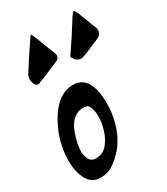

<svg xmlns="http://www.w3.org/2000/svg" viewBox="-247 -1079 1033 1187"><g transform="rotate(-30 269.5 -486.0)"><path d="M64 -688Q48 -688 40 -705.5Q32 -723 32 -742Q32 -760 43 -777Q103 -872 160 -955Q175 -977 178 -977Q180 -977 195.5 -939Q211 -901 217 -884Q227 -854 243 -818L242 -819Q252 -797 252 -787Q252 -764 230 -755L155 -724Q124 -709 84 -695Q69 -688 64 -688ZM375 -693Q342 -693 325 -726V-725Q322 -730 318 -734L322 -731Q321 -732 321 -735V-737H320Q395 -846 455 -944V-943Q473 -971 479 -971Q485 -971 494 -950L520 -885Q530 -852 546 -818Q551 -806 551 -794Q551 -763 520.5 -750Q490 -737 459 -724Q390 -693 375 -693ZM111 5Q62 5 35.5 -25.5Q9 -56 -1.5 -99.5Q-12 -143 -12 -182Q-12 -260 14 -343Q32 -397 64 -451Q140 -578 246 -578Q325 -578 354 -498Q372 -448 372 -375Q372 -307 352.5 -237Q333 -167 293 -110Q260 -65 213 -30Q166 5 111 5ZM144 -113Q194 -113 225 -150Q256 -187 271 -237.5Q286 -288 286 -330Q286 -364 279 -384L280 -383Q276 -400 266.5 -412Q257 -424 231 -424Q149 -424 111 -322Q84 -248 84 -193Q84 -165 97.5 -139Q111 -113 144 -113Z"/></g></svg>

Font: Bangerz
Style: Regular
Weight: 400
Designer: vernon adams
Foundry: Vernon Adams
Version: Version 2.10;February 7, 2025;FontCreator 13.0.0.2683 64-bit